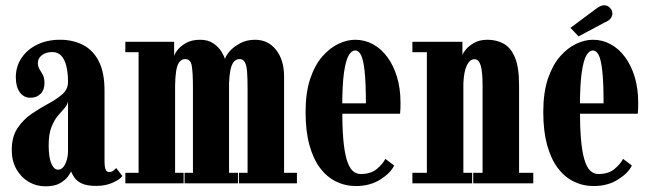

<svg xmlns="http://www.w3.org/2000/svg" viewBox="-20 -678 2408 710"><path d="M148.5 11Q114.5 11 86.2 -5.5Q58 -22 40.8 -52.2Q23.5 -82.5 23.5 -123.5Q23.5 -172 44.5 -203.8Q65.5 -235.5 96.5 -256.8Q127.5 -278 158.5 -294.5Q189.5 -311 210.5 -329.5Q231.5 -348 231.5 -374.5Q231.5 -410 225 -435Q218.5 -460 205.8 -472.8Q193 -485.5 173.5 -485.5Q149.5 -485.5 134.8 -473.8Q120 -462 120 -445.5Q120 -432 126.2 -422Q132.5 -412 138.5 -401Q144.5 -390 144.5 -371Q144.5 -345.5 130 -331Q115.5 -316.5 92 -316.5Q68 -316.5 53.2 -336.8Q38.5 -357 38.5 -392.5Q38.5 -432 59.5 -463.5Q80.5 -495 117.5 -513Q154.5 -531 202 -531Q250 -531 287.2 -511.8Q324.5 -492.5 345.5 -451.2Q366.5 -410 366.5 -343V-86.5Q366.5 -60 370.5 -51Q374.5 -42 383.5 -42Q393.5 -42 400 -47.5Q406.5 -53 410 -56.5L432.5 -27Q423.5 -14.5 397 -2.5Q370.5 9.5 335.5 9.5Q300 9.5 281 -0.2Q262 -10 254 -23Q246 -36 242.5 -44.5Q241 -38.5 231.2 -25.2Q221.5 -12 201.8 -0.5Q182 11 148.5 11ZM195 -50.5Q206 -50.5 214.2 -60.5Q222.5 -70.5 227 -86.5Q231.5 -102.5 231.5 -120V-304Q229.5 -290 218.5 -278Q207.5 -266 194 -250Q180.5 -234 170.2 -208Q160 -182 160 -140.5Q160 -96 169.8 -73.2Q179.5 -50.5 195 -50.5Z M443.5 0V-39H492.5V-485H443.5V-523.5H624V-469.5Q624 -476 634.8 -491Q645.5 -506 667 -518.5Q688.5 -531 720 -531Q750 -531 769.5 -517.2Q789 -503.5 799.2 -486.5Q809.5 -469.5 812 -459.5Q815 -472.5 830 -489.2Q845 -506 869 -518.5Q893 -531 923 -531Q971.5 -531 1001 -493.5Q1030.5 -456 1030.5 -395V-39H1078V0H863.5V-39H895.5V-352.5Q895.5 -390.5 893.5 -414Q891.5 -437.5 885.2 -448.5Q879 -459.5 866 -459.5Q852.5 -459.5 844.2 -449Q836 -438.5 832 -418.5Q828 -398.5 827 -370.5V-39H860V0H662.5V-39H693.5V-352.5Q693.5 -409 689.2 -434.2Q685 -459.5 665 -459.5Q652 -459.5 643.5 -448.8Q635 -438 631.5 -416Q628 -394 627.5 -362V-39H659V0Z M1296.5 10Q1256.5 10 1222.5 -6.8Q1188.5 -23.5 1163.2 -57.2Q1138 -91 1124 -142.5Q1110 -194 1110 -263.5Q1110 -336 1127.2 -387Q1144.5 -438 1172.5 -469.8Q1200.5 -501.5 1232.2 -516.2Q1264 -531 1293.5 -531Q1328.5 -531 1359 -514.5Q1389.5 -498 1412.2 -467.2Q1435 -436.5 1448 -393.8Q1461 -351 1461 -298Q1461 -288 1460.8 -277.8Q1460.5 -267.5 1459.5 -257.5H1238.5V-296H1333Q1333 -373.5 1328.2 -415.8Q1323.5 -458 1314.8 -474.8Q1306 -491.5 1293.5 -491.5Q1280.5 -491.5 1269.8 -474Q1259 -456.5 1252.2 -410.8Q1245.5 -365 1245.5 -278Q1245.5 -212.5 1249.2 -166.2Q1253 -120 1261.2 -90.8Q1269.5 -61.5 1282.5 -48Q1295.5 -34.5 1314 -34.5Q1351 -34.5 1373.2 -53Q1395.5 -71.5 1405 -90.5L1437.5 -66Q1425 -38.5 1386.5 -14.2Q1348 10 1296.5 10Z M1505 0V-39H1558.5V-485H1505V-523.5H1690V-474.5Q1691 -480 1701.8 -493.8Q1712.5 -507.5 1732.8 -519.2Q1753 -531 1782.5 -531Q1815.5 -531 1842 -516.8Q1868.5 -502.5 1884 -466.2Q1899.5 -430 1899.5 -362V-39H1952V0H1730V-39H1764.5V-361.5Q1764.5 -411.5 1757.8 -435.2Q1751 -459 1734.5 -459Q1725.5 -459 1718.5 -453Q1711.5 -447 1706 -435.5Q1700.5 -424 1697.5 -407.5Q1694.5 -391 1693.5 -370V-39H1726V0Z M2175.5 10Q2135.5 10 2101.5 -6.8Q2067.5 -23.5 2042.2 -57.2Q2017 -91 2003 -142.5Q1989 -194 1989 -263.5Q1989 -336 2006.2 -387Q2023.5 -438 2051.5 -469.8Q2079.5 -501.5 2111.2 -516.2Q2143 -531 2172.5 -531Q2207.5 -531 2238 -514.5Q2268.5 -498 2291.2 -467.2Q2314 -436.5 2327 -393.8Q2340 -351 2340 -298Q2340 -288 2339.8 -277.8Q2339.5 -267.5 2338.5 -257.5H2117.5V-296H2212Q2212 -373.5 2207.2 -415.8Q2202.5 -458 2193.8 -474.8Q2185 -491.5 2172.5 -491.5Q2159.5 -491.5 2148.8 -474Q2138 -456.5 2131.2 -410.8Q2124.5 -365 2124.5 -278Q2124.5 -212.5 2128.2 -166.2Q2132 -120 2140.2 -90.8Q2148.5 -61.5 2161.5 -48Q2174.5 -34.5 2193 -34.5Q2230 -34.5 2252.2 -53Q2274.5 -71.5 2284 -90.5L2316.5 -66Q2304 -38.5 2265.5 -14.2Q2227 10 2175.5 10ZM2119.5 -543.5 2089.5 -575 2185.5 -646.5Q2193 -652 2200 -655.2Q2207 -658.5 2213.5 -658.5Q2223 -658.5 2230 -653.8Q2237 -649 2241 -642Q2244.5 -635.5 2244.5 -628Q2244.5 -618.5 2238.2 -610Q2232 -601.5 2218 -596Z"/></svg>

Font: Imbue Thin 10pt ExtraBold
Style: Regular
Weight: 800
Version: Version 1.102